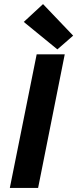

<svg xmlns="http://www.w3.org/2000/svg" viewBox="-20 -917 377 937"><path d="M260 -676 96 -810 190 -897 337 -743ZM28 0 159 -652H296L166 0Z"/></svg>

Font: TypoPRO Source Sans Pro
Style: Bold Italic
Weight: 700
Italic angle: -11°
Designer: Paul D. Hunt
Foundry: Adobe Systems Incorporated
Version: Version 1.075;PS 2.000;hotconv 1.0.86;makeotf.lib2.5.63406